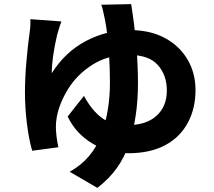

<svg xmlns="http://www.w3.org/2000/svg" viewBox="-20 -831 1040 931"><path d="M266 -692 257 -662Q231 -549 231 -476Q295 -578 395.5 -631.5Q496 -685 611 -685Q708 -685 779 -647Q850 -609 889 -543Q928 -477 928 -394Q928 -307 892 -238Q854 -166 781 -127Q708 -88 602 -88Q507 -88 427.5 -135.5Q348 -183 308 -266L387 -366Q425 -296 473 -260Q521 -224 596 -224Q689 -224 739 -269.5Q789 -315 789 -392Q789 -466 745.5 -515.5Q702 -565 603 -565Q503 -565 428 -517Q353 -469 310 -399Q267 -329 255 -262Q251 -237 251 -216Q251 -174 263 -117L136 -100Q120 -155 110.5 -232Q101 -309 101 -383Q101 -451 108 -532Q115 -613 124 -676Q129 -710 127 -738L278 -727Q271 -710 266 -692ZM649 -427Q649 -266 606.5 -135.5Q564 -5 452 80L318 2Q428 -60 470.5 -176Q513 -292 513 -428Q513 -514 506.5 -597Q500 -680 489 -735Q478 -792 471 -808L616 -811Q649 -605 649 -427Z"/></svg>

Font: Merged Yaku Han JP ExtraBold
Style: Regular
Weight: 800
Designer: Ryoko NISHIZUKA 西塚涼子 (kana, bopomofo & ideographs); Paul D. Hunt (Latin, Greek & Cyrillic); Sandoll Communications 산돌커뮤니
Foundry: Adobe
Version: Version 2.004